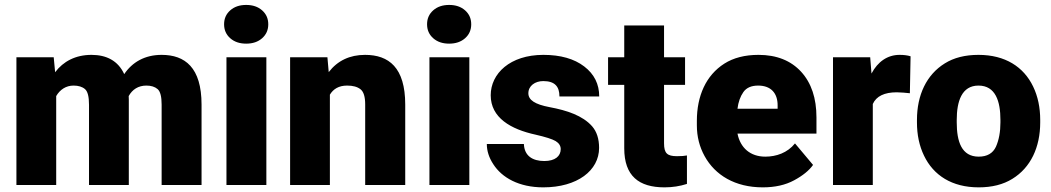

<svg xmlns="http://www.w3.org/2000/svg" viewBox="-20 -765 4348 794"><path d="M284.2 -411.1C304.2 -411.1 320.3 -406.2 331.5 -396.5C342.8 -386.7 348.1 -365.2 348.1 -331.5V0H512.7V-352.5C512.7 -357.9 512.7 -362.8 512.2 -367.7C527.3 -395 551.8 -411.1 585.4 -411.1C605 -411.1 620.6 -406.2 631.8 -396.5C643.1 -386.7 648.4 -365.2 648.4 -332.5V0H813.5V-332.5C813.5 -485.8 745.1 -538.1 648.4 -538.1C578.6 -538.1 526.9 -507.8 493.7 -458.5C468.3 -513.7 420.4 -538.1 358.4 -538.1C292.5 -538.1 241.7 -511.2 208 -466.3L202.1 -528.3H47.9V0H212.4V-367.7C228 -394.5 252.9 -411.1 284.2 -411.1Z M906.7 -664.6C906.7 -641.1 915 -622.1 932.1 -606.9C949.2 -591.8 971.2 -584.5 998 -584.5C1024.9 -584.5 1046.9 -591.8 1064 -606.9C1081.1 -622.1 1089.4 -641.1 1089.4 -664.6C1089.4 -688 1081.1 -707 1064 -722.2C1046.9 -737.3 1024.9 -744.6 998 -744.6C971.2 -744.6 949.2 -737.3 932.1 -722.2C915 -707 906.7 -688 906.7 -664.6ZM916.5 -528.3V0H1081.5V-528.3Z M1415.5 -411.1C1439.5 -411.1 1457.5 -406.2 1470.7 -396C1483.9 -385.7 1490.2 -364.7 1490.2 -333V0H1655.8V-332.5C1655.8 -485.8 1587.9 -538.1 1489.7 -538.1C1426.3 -538.1 1376 -514.2 1339.4 -466.8L1334 -528.3H1179.7V0H1344.2V-373.5C1358.4 -397 1380.9 -411.1 1415.5 -411.1Z M1746.1 -664.6C1746.1 -641.1 1754.4 -622.1 1771.5 -606.9C1788.6 -591.8 1810.5 -584.5 1837.4 -584.5C1864.3 -584.5 1886.2 -591.8 1903.3 -606.9C1920.4 -622.1 1928.7 -641.1 1928.7 -664.6C1928.7 -688 1920.4 -707 1903.3 -722.2C1886.2 -737.3 1864.3 -744.6 1837.4 -744.6C1810.5 -744.6 1788.6 -737.3 1771.5 -722.2C1754.4 -707 1746.1 -688 1746.1 -664.6ZM1755.9 -528.3V0H1920.9V-528.3Z M2298.8 -148.4C2298.8 -119.1 2275.4 -99.1 2231 -99.1C2182.1 -99.1 2148.4 -120.6 2146.5 -169.4H1993.2C1993.2 -141.1 2002 -113.3 2020 -85.9C2055.2 -30.8 2125.5 9.8 2226.6 9.8C2367.7 9.8 2457.5 -60.1 2457.5 -153.3C2457.5 -190.9 2447.8 -220.7 2428.7 -242.7C2389.6 -287.1 2324.2 -308.6 2253.4 -321.8C2191.4 -333.5 2165 -351.6 2165 -379.4C2165 -410.2 2192.9 -429.7 2226.6 -429.7C2274.9 -429.7 2293.5 -406.7 2293.5 -366.2H2458C2458 -417 2437.5 -458.5 2396 -490.2C2354.5 -522 2297.9 -538.1 2227.1 -538.1C2088.9 -538.1 2009.3 -460.4 2009.3 -371.1C2009.3 -278.3 2091.8 -230.5 2195.3 -208C2235.8 -198.7 2263.7 -189.9 2277.8 -181.6C2292 -172.9 2298.8 -161.6 2298.8 -148.4Z M2726.1 -528.3V-659.7H2561.5V-528.3H2494.6V-414.1H2561.5V-151.9C2561.5 -37.1 2622.1 9.8 2728 9.8C2760.7 9.8 2792 4.9 2820.8 -4.4V-122.1C2809.6 -120.1 2798.8 -119.1 2779.8 -119.1C2739.3 -119.1 2726.1 -130.9 2726.1 -172.4V-414.1H2813V-528.3Z M3134.3 9.8C3185.1 9.8 3228.5 0 3264.2 -19.5C3299.8 -38.6 3326.2 -60.1 3342.3 -83L3267.6 -171.9C3236.3 -132.8 3189.9 -117.2 3145 -117.2C3082.5 -117.2 3041.5 -153.8 3029.8 -212.4H3356.4V-279.3C3356.4 -358.9 3335.4 -421.9 3293 -468.3C3250.5 -514.6 3191.4 -538.1 3116.7 -538.1C3060.5 -538.1 3013.2 -525.9 2975.6 -502C2899.4 -453.6 2861.8 -368.2 2861.8 -265.1V-246.6C2861.8 -200.2 2872.6 -157.7 2894 -119.1C2937 -41 3019.5 9.8 3134.3 9.8ZM3115.2 -411.1C3167.5 -411.1 3196.3 -380.4 3195.8 -328.1V-315.4H3029.8C3033.2 -343.3 3041.5 -366.2 3054.2 -384.3C3066.9 -402.3 3087.4 -411.1 3115.2 -411.1Z M3745.6 -532.2C3733.4 -536.1 3718.3 -538.1 3700.2 -538.1C3649.9 -538.1 3609.9 -509.8 3584 -460.9L3578.6 -528.3H3424.8V0H3589.4V-335C3604 -367.2 3637.2 -383.3 3688.5 -383.3C3703.6 -383.3 3729.5 -380.9 3742.7 -379.4Z M3772 -258.8C3772 -207.5 3781.7 -161.6 3801.3 -121.1C3840.3 -40 3916.5 9.8 4027.3 9.8C4082.5 9.8 4128.9 -2 4166.5 -25.4C4242.2 -71.8 4281.7 -155.8 4281.7 -258.8V-269C4281.7 -320.3 4272 -366.7 4252.4 -407.2C4213.4 -488.3 4137.2 -538.1 4026.4 -538.1C3971.2 -538.1 3924.8 -526.4 3887.2 -502.9C3811.5 -456.1 3772 -372.1 3772 -269ZM3936.5 -269C3936.5 -345.7 3957 -411.1 4026.4 -411.1C4097.2 -411.1 4117.2 -345.7 4117.2 -269V-258.8C4117.2 -219.2 4110.8 -185.5 4098.6 -158.2C4085.9 -130.9 4062 -117.2 4027.3 -117.2C3956.5 -117.2 3936.5 -179.7 3936.5 -258.8Z"/></svg>

Font: Vazirmatn Black
Style: Regular
Weight: 900
Designer: Saber Rastikerdar
Foundry: Saber Rastikerdar
Version: Version 33.003